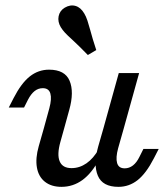

<svg xmlns="http://www.w3.org/2000/svg" viewBox="-20 -687 627 719"><path d="M140.2 -356.8Q123.3 -356.8 109.6 -346Q96 -335.2 84.8 -313.6L70 -284.2H12.8L30.9 -319.6Q59.7 -375.6 91.7 -400.9Q123.7 -426.1 163.6 -426.1Q223.1 -426.1 240.6 -384.5Q258.2 -342.9 239.4 -275.7L220.4 -206.7H144.2L164.7 -281.5Q174.3 -316.8 168.6 -336.8Q162.8 -356.8 140.2 -356.8ZM247.8 -57.4Q277.9 -57.4 303.9 -75.5Q329.9 -93.6 349.6 -128.2L351.4 -90.7Q324.1 -38.7 288.9 -13Q253.7 12.7 210.2 12.7Q172.3 12.7 148.2 -6.3Q124.2 -25.3 118.2 -59.8Q112.2 -94.2 125.1 -139.6L144.2 -206.7H220.4L206.2 -155.8Q192.8 -108.1 203.5 -82.8Q214.2 -57.4 247.8 -57.4ZM424.8 -413.4H501L443.6 -206.7H367.4ZM446.9 -56.6Q463.8 -56.6 477.8 -67.4Q491.8 -78.2 502.3 -99.8L517 -129.2H574.3L556.1 -93.8Q527.3 -37.8 495.4 -12.5Q463.4 12.7 423.5 12.7Q364 12.7 346.5 -28.9Q328.9 -70.5 347.6 -137.7L367.4 -206.7H443.6L422.4 -131.9Q412.8 -96.6 418.5 -76.6Q424.2 -56.6 446.9 -56.6ZM250.6 -538.3Q232.1 -555 223.1 -564.8Q214.2 -574.5 207.6 -585.2Q195.5 -605.5 199.5 -626.1Q203.6 -646.8 222.3 -658.2Q243.3 -670.5 262.8 -664.8Q282.3 -659.2 295.5 -636.6Q302.1 -625.9 307.4 -609.9Q312.7 -593.8 317.9 -574.5Q322.1 -558.8 327.6 -540.2Q333 -521.5 340.5 -499.5L309 -481Q292.7 -498.1 277.8 -512.4Q263 -526.8 250.6 -538.3Z"/></svg>

Font: Playfair Micro SmCond SmLight
Style: Italic
Weight: 360
Width: 4
Italic angle: -15.6°
Designer: Claus Eggers Sørensen
Foundry: Claus Eggers Sørensen
Version: Version 2.203;Glyphs 3.3 (3326)